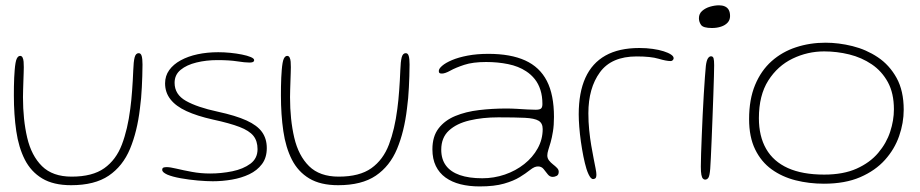

<svg xmlns="http://www.w3.org/2000/svg" viewBox="-20 -652 3384 706"><path d="M241.5 29Q176.5 29 135.2 4.2Q94 -20.5 71.2 -65.2Q48.5 -110 39.8 -170Q31 -230 31 -301Q31 -317 31.2 -333.8Q31.5 -350.5 32.2 -366.5Q33 -382.5 34 -394.5Q36.5 -425.5 41.5 -436Q46.5 -446.5 54 -446.5Q60 -446.5 63 -440.5Q66 -434.5 66.8 -425Q67.5 -415.5 67.5 -405Q67.5 -397 67 -383.2Q66.5 -369.5 66 -353.5Q65.5 -337.5 65 -322Q64.5 -306.5 64.5 -294.5Q64.5 -212 80 -145.8Q95.5 -79.5 134.5 -41Q173.5 -2.5 243.5 -2.5Q320 -2.5 363.5 -33.5Q407 -64.5 428.2 -120.5Q449.5 -176.5 459 -251.5Q461 -267 462.8 -284.2Q464.5 -301.5 465.8 -319.5Q467 -337.5 468.2 -356.2Q469.5 -375 470 -393.5Q471 -425 475 -440.8Q479 -456.5 490 -456.5Q498 -456.5 501 -446Q504 -435.5 504 -414.5Q504 -393 503.2 -372Q502.5 -351 501.5 -330.8Q500.5 -310.5 498.8 -291Q497 -271.5 494.5 -253Q484.5 -168 458 -104.5Q431.5 -41 379.8 -6Q328 29 241.5 29Z M762.5 14.5Q740 14.5 707.8 11.8Q675.5 9 644.8 3.5Q614 -2 595 -10Q586.5 -14 581.5 -18.2Q576.5 -22.5 576.5 -27.5Q576.5 -34 581 -35.8Q585.5 -37.5 593.5 -37.5Q605 -37.5 629.2 -31.8Q653.5 -26 685.8 -20Q718 -14 752.5 -14Q794 -14 834.2 -22.2Q874.5 -30.5 900.8 -50Q927 -69.5 927 -103.5Q927 -133.5 911.8 -152.5Q896.5 -171.5 860.8 -185.2Q825 -199 762.5 -212.5Q704.5 -225.5 665.5 -243.5Q626.5 -261.5 606.8 -286.8Q587 -312 587 -345.5Q587 -373 602.2 -394.2Q617.5 -415.5 644.5 -430.2Q671.5 -445 706.8 -452.5Q742 -460 782.5 -460Q803.5 -460 826.5 -457.8Q849.5 -455.5 869.5 -451.5Q889.5 -447.5 902 -442.2Q914.5 -437 914.5 -431Q914.5 -428 912.8 -426Q911 -424 907.2 -423Q903.5 -422 897 -422Q880.5 -422 852 -426.5Q823.5 -431 779.5 -431Q738.5 -431 702.5 -422.2Q666.5 -413.5 644.2 -395.2Q622 -377 622 -347.5Q622 -304.5 663.8 -281Q705.5 -257.5 780 -241.5Q847 -227 886.5 -209Q926 -191 943.5 -166.5Q961 -142 961 -107.5Q961 -72 943.2 -48.5Q925.5 -25 896.5 -11.2Q867.5 2.5 832.5 8.5Q797.5 14.5 762.5 14.5Z M1223.5 29Q1158.5 29 1117.2 4.2Q1076 -20.5 1053.2 -65.2Q1030.5 -110 1021.8 -170Q1013 -230 1013 -301Q1013 -317 1013.2 -333.8Q1013.5 -350.5 1014.2 -366.5Q1015 -382.5 1016 -394.5Q1018.5 -425.5 1023.5 -436Q1028.5 -446.5 1036 -446.5Q1042 -446.5 1045 -440.5Q1048 -434.5 1048.8 -425Q1049.5 -415.5 1049.5 -405Q1049.5 -397 1049 -383.2Q1048.5 -369.5 1048 -353.5Q1047.5 -337.5 1047 -322Q1046.5 -306.5 1046.5 -294.5Q1046.5 -212 1062 -145.8Q1077.5 -79.5 1116.5 -41Q1155.5 -2.5 1225.5 -2.5Q1302 -2.5 1345.5 -33.5Q1389 -64.5 1410.2 -120.5Q1431.5 -176.5 1441 -251.5Q1443 -267 1444.8 -284.2Q1446.5 -301.5 1447.8 -319.5Q1449 -337.5 1450.2 -356.2Q1451.5 -375 1452 -393.5Q1453 -425 1457 -440.8Q1461 -456.5 1472 -456.5Q1480 -456.5 1483 -446Q1486 -435.5 1486 -414.5Q1486 -393 1485.2 -372Q1484.5 -351 1483.5 -330.8Q1482.5 -310.5 1480.8 -291Q1479 -271.5 1476.5 -253Q1466.5 -168 1440 -104.5Q1413.5 -41 1361.8 -6Q1310 29 1223.5 29Z M1743.5 33.5Q1705 33.5 1673.2 25.5Q1641.5 17.5 1618.2 0.8Q1595 -16 1582.5 -41.8Q1570 -67.5 1570 -103Q1570 -150.5 1592.8 -180Q1615.5 -209.5 1654.2 -225.5Q1693 -241.5 1741.5 -247.2Q1790 -253 1841.5 -253Q1860.5 -253 1880.8 -251.8Q1901 -250.5 1919 -249.5Q1937 -248.5 1950 -248.5Q1964.5 -248.5 1969.5 -253Q1974.5 -257.5 1974.5 -269.5Q1974.5 -298.5 1967.2 -321.2Q1960 -344 1946.5 -361Q1933 -378 1914.5 -390Q1886.5 -408.5 1848.5 -416.2Q1810.5 -424 1767.5 -424Q1718.5 -424 1686.8 -413.5Q1655 -403 1635.8 -392.2Q1616.5 -381.5 1605 -381.5Q1598.5 -381.5 1596 -383.5Q1593.5 -385.5 1593.5 -391Q1593.5 -399.5 1606 -410.2Q1618.5 -421 1642 -431Q1665.5 -441 1699.5 -447.5Q1733.5 -454 1776 -454Q1857.5 -454 1911 -429.8Q1964.5 -405.5 1990.8 -354.5Q2017 -303.5 2017 -222Q2017 -191.5 2013.2 -168.5Q2009.5 -145.5 2004.8 -129Q2000 -112.5 1996.2 -100.8Q1992.5 -89 1992.5 -80.5Q1992.5 -70 1998.8 -62Q2005 -54 2013.5 -47.5Q2022 -41 2028.2 -34.5Q2034.5 -28 2034.5 -20.5Q2034.5 -9 2026.8 -5.2Q2019 -1.5 2012.5 -1.5Q2001.5 -1.5 1994 -11.2Q1986.5 -21 1978.8 -30.5Q1971 -40 1958.5 -40Q1952 -40 1945.2 -37.2Q1938.5 -34.5 1927 -25.5Q1913.5 -14.5 1891.2 -0.8Q1869 13 1833.5 23.2Q1798 33.5 1743.5 33.5ZM1753.5 3.5Q1796.5 3.5 1836.5 -10.2Q1876.5 -24 1907.8 -48.8Q1939 -73.5 1957.2 -106.5Q1975.5 -139.5 1975.5 -177.5Q1975.5 -199 1960.5 -208Q1945.5 -217 1910 -218.8Q1874.5 -220.5 1812 -220.5Q1754.5 -220.5 1706.8 -209.2Q1659 -198 1630.8 -172Q1602.5 -146 1602.5 -101.5Q1602.5 -66.5 1619.8 -43.2Q1637 -20 1670.8 -8.2Q1704.5 3.5 1753.5 3.5Z M2161 6.5Q2156.5 6.5 2152.2 1.8Q2148 -3 2144 -11.5Q2140 -20 2136.5 -31Q2130.5 -50.5 2125.2 -76.8Q2120 -103 2116 -131.2Q2112 -159.5 2110 -185.8Q2108 -212 2108 -231.5Q2108 -311.5 2132.5 -365.8Q2157 -420 2206.5 -447.8Q2256 -475.5 2331 -475.5Q2357.5 -475.5 2380.2 -472.2Q2403 -469 2420.2 -463.5Q2437.5 -458 2447.2 -451.5Q2457 -445 2457 -438Q2457 -435.5 2455.5 -433Q2454 -430.5 2451.5 -429Q2449 -427.5 2446 -427.5Q2430 -427.5 2401.5 -436Q2373 -444.5 2321 -444.5Q2228.5 -444.5 2186 -386.2Q2143.5 -328 2143.5 -235.5Q2143.5 -203.5 2146.5 -173.8Q2149.5 -144 2154 -117.5Q2158.5 -91 2162.8 -69.5Q2167 -48 2170 -32.8Q2173 -17.5 2173 -10.5Q2173 1 2169 3.8Q2165 6.5 2161 6.5Z M2572.5 8.5Q2568.5 8.5 2564.8 4.8Q2561 1 2559 -9.5Q2557 -20 2557 -39.5Q2557 -57.5 2558 -87.5Q2559 -117.5 2560.5 -154.2Q2562 -191 2563.8 -229.8Q2565.5 -268.5 2567.8 -304.2Q2570 -340 2572 -367.8Q2574 -395.5 2575.5 -410Q2578 -429.5 2583 -437.2Q2588 -445 2594.5 -445Q2601.5 -445 2603.8 -437.8Q2606 -430.5 2606 -412Q2606 -400 2605.2 -370.5Q2604.5 -341 2603 -301.8Q2601.5 -262.5 2600 -220.2Q2598.5 -178 2596.8 -139Q2595 -100 2593.8 -71.2Q2592.5 -42.5 2591.5 -31Q2589.5 -6 2585 1.2Q2580.5 8.5 2572.5 8.5ZM2598 -549Q2566 -549 2558 -560.2Q2550 -571.5 2550 -585Q2550 -601.5 2562 -612Q2574 -622.5 2591.2 -627.5Q2608.5 -632.5 2624 -632.5Q2636 -632.5 2645.2 -628.5Q2654.5 -624.5 2659.5 -615.8Q2664.5 -607 2664.5 -593Q2664.5 -578.5 2655.5 -568.8Q2646.5 -559 2631.2 -554Q2616 -549 2598 -549Z M3009.5 23.5Q2955 23.5 2905.5 11Q2856 -1.5 2817.5 -29.2Q2779 -57 2756.8 -102.5Q2734.5 -148 2734.5 -214Q2734.5 -286.5 2756.5 -339.5Q2778.5 -392.5 2817.2 -427Q2856 -461.5 2907 -478.2Q2958 -495 3015.5 -495Q3064 -495 3114.5 -482.5Q3165 -470 3207.8 -441.5Q3250.5 -413 3276.8 -365.5Q3303 -318 3303 -248.5Q3303 -200 3286.2 -151.8Q3269.5 -103.5 3234 -64Q3198.5 -24.5 3143 -0.5Q3087.5 23.5 3009.5 23.5ZM3010.5 -10Q3081 -10 3130 -32Q3179 -54 3209.2 -89.8Q3239.5 -125.5 3253.2 -167.5Q3267 -209.5 3267 -250Q3267 -309 3244.8 -349.8Q3222.5 -390.5 3185.5 -415.5Q3148.5 -440.5 3103 -451.8Q3057.5 -463 3010.5 -463Q2949.5 -463 2894.5 -436.5Q2839.5 -410 2805 -355.8Q2770.5 -301.5 2770.5 -217.5Q2770.5 -151 2797.2 -104.5Q2824 -58 2877.2 -34Q2930.5 -10 3010.5 -10Z"/></svg>

Font: Gluten Thin
Style: Regular
Weight: 100
Designer: Tyler Finck
Foundry: Etcetera Type Company
Version: Version 1.300